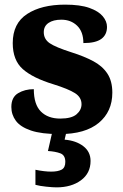

<svg xmlns="http://www.w3.org/2000/svg" viewBox="-20 -569 532 829"><path d="M237 10Q159 10 113.5 -5.5Q68 -21 48.5 -47.5Q29 -74 29 -107Q29 -149 58 -166.5Q87 -184 126 -184Q126 -118 156.5 -87.5Q187 -57 240 -57Q289 -57 310.5 -75.5Q332 -94 332 -119Q332 -149 303.5 -167Q275 -185 211 -205Q122 -232 78.5 -270.5Q35 -309 35 -383Q35 -468 97 -508.5Q159 -549 261 -549Q326 -549 365.5 -535Q405 -521 423.5 -499Q442 -477 442 -453Q442 -419 417.5 -401Q393 -383 340 -383Q340 -432 313 -458Q286 -484 245 -484Q210 -484 189.5 -470Q169 -456 169 -430Q169 -400 194.5 -382.5Q220 -365 289 -343Q343 -326 382.5 -305Q422 -284 443.5 -251.5Q465 -219 465 -169Q465 -87 406.5 -38.5Q348 10 237 10ZM224 240Q208 240 179.5 237Q151 234 133 229V164Q172 172 201 172Q230 172 246 163.5Q262 155 262 130Q262 101 240.5 93Q219 85 187 83L208 -9H269L259 34Q308 38 339.5 62Q371 86 371 126Q371 179 329.5 209.5Q288 240 224 240Z"/></svg>

Font: Noto Serif ExtraBold
Style: Regular
Weight: 800
Designer: Monotype Design Team
Foundry: Monotype Imaging Inc.
Version: Version 2.014